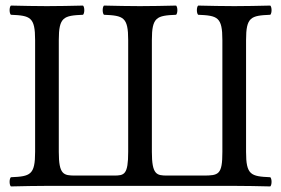

<svg xmlns="http://www.w3.org/2000/svg" viewBox="-20 -667 1009 689"><path d="M820 0C858 0 911 1 950 2C956 -4 956 -25 950 -31C880 -34 863 -39 863 -122V-523C863 -606 880 -611 950 -614C956 -620 956 -641 950 -647C910 -646 857 -645 821 -645C785 -645 730 -646 691 -647C685 -641 685 -620 691 -614C761 -611 778 -606 778 -523V-122C778 -40 765 -37 709 -37H580C542 -37 525 -40 525 -122V-523C525 -606 542 -611 612 -614C618 -620 618 -641 612 -647C573 -646 519 -645 482 -645C446 -645 393 -646 353 -647C347 -641 347 -620 353 -614C423 -611 440 -606 440 -523V-122C440 -40 426 -37 389 -37H250C208 -37 191 -40 191 -122V-523C191 -606 208 -611 278 -614C284 -620 284 -641 278 -647C239 -646 186 -645 148 -645C113 -645 59 -646 19 -647C13 -641 13 -620 19 -614C89 -611 106 -606 106 -523V-122C106 -39 89 -34 19 -31C13 -25 13 -4 19 2C58 1 115 0 149 0Z"/></svg>

Font: Libertinus Math
Style: Regular
Weight: 400
Designer: Philipp H. Poll, Khaled Hosny
Foundry: Caleb Maclennan
Version: Version 7.050;RELEASE